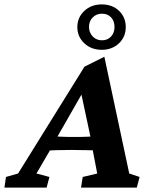

<svg xmlns="http://www.w3.org/2000/svg" viewBox="-65 -847 680 867"><path d="M-44.9 0 -38.1 -47.9 16.6 -63.5 316.4 -545.9 406.2 -590.8 518.6 -63.5 565.4 -47.9 552.7 0H300.8L308.6 -47.9L374 -63.5L349.6 -190.4L344.7 -223.6L294.9 -457L320.3 -450.2L192.4 -226.6L177.7 -197.3L99.6 -63.5L158.2 -47.9L145.5 0ZM144.5 -167 159.2 -232.4Q178.7 -231.4 204.6 -230Q230.5 -228.5 271.5 -228.5Q311.5 -228.5 338.9 -230Q366.2 -231.4 384.8 -232.4L371.1 -168Q351.6 -168 324.7 -168.9Q297.9 -169.9 257.8 -169.9Q217.8 -169.9 191.4 -168.9Q165 -168 144.5 -167ZM394.5 -622.1Q346.7 -622.1 315.4 -651.9Q284.2 -681.6 284.2 -724.6Q284.2 -767.6 315.4 -797.4Q346.7 -827.1 394.5 -827.1Q442.4 -827.1 472.7 -797.9Q502.9 -768.6 502.9 -724.6Q502.9 -680.7 472.2 -651.4Q441.4 -622.1 394.5 -622.1ZM395.5 -665Q420.9 -665 436.5 -682.1Q452.1 -699.2 452.1 -724.6Q452.1 -752 436.5 -768.6Q420.9 -785.2 395.5 -785.2Q370.1 -785.2 353.5 -768.1Q336.9 -751 336.9 -725.6Q336.9 -700.2 353.5 -682.6Q370.1 -665 395.5 -665Z"/></svg>

Font: Crimson Pro
Style: Bold Italic
Weight: 700
Italic angle: -12°
Designer: Jacques Le Bailly
Foundry: Baron von Fonthausen
Version: Version 1.003